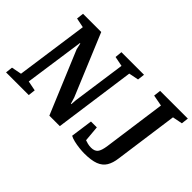

<svg xmlns="http://www.w3.org/2000/svg" viewBox="-102 -966 1298 1298"><g transform="rotate(45 547.0 -317.0)"><path d="M4 0 10 -51 82 -65 155 -583 86 -597 92 -648H266L450 -206L464 -160H468L471 -201L525 -583L454 -597L459 -648H675L669 -597L599 -583L518 0H418L231 -448L221 -493H217L156 -65L227 -51L221 0ZM765 14Q745 14 717.5 11Q690 8 664.5 2Q639 -4 623 -13L645 -171H701L711 -58Q721 -54 737 -50Q753 -46 770 -46Q803 -46 818.5 -64.5Q834 -83 841 -133L903 -582L823 -597L829 -648H1094L1088 -597L1017 -583L954 -127Q948 -79 929 -47.5Q910 -16 871 -1Q832 14 765 14Z"/></g></svg>

Font: Faustina SemiBold
Style: Italic
Weight: 600
Italic angle: -8°
Designer: Alfonso Garcia
Foundry: http://www.omnibus-type.com
Version: Version 1.200